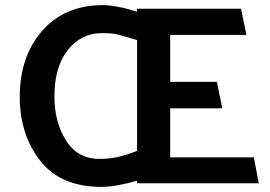

<svg xmlns="http://www.w3.org/2000/svg" viewBox="-20 -714 1050 748"><path d="M514 -558Q470 -571 445 -578Q420 -585 377 -585Q296 -585 244 -519Q192 -453 192 -338Q192 -239 237 -167Q282 -95 368 -95Q412 -95 446.5 -104Q481 -113 514 -126ZM988 0H514V-10Q480 0 443 7Q406 14 375 14Q216 14 136.5 -88Q57 -190 57 -337Q57 -494 144.5 -594Q232 -694 381 -694Q404 -694 440 -687.5Q476 -681 514 -668V-680H919L940 -578H643V-395H825L846 -292H643V-101H969Z"/></svg>

Font: Palanquin Dark
Style: Regular
Weight: 400
Designer: Pria Ravichandran
Version: Version 1.000